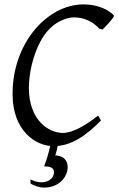

<svg xmlns="http://www.w3.org/2000/svg" viewBox="-20 -650 537 871"><path d="M358 -630C197 -630 37 -458 37 -224C37 -55 143 13 223 13C304 13 370 -35 438 -103C436 -105 430 -122 424 -125C370 -83 312 -47 265 -47C203 -47 111 -102 111 -252C111 -308 126 -400 172 -477C218 -553 285 -571 313 -571H315C332 -571 385 -570 430 -520L445 -516C447 -518 497 -567 497 -579C497 -581 453 -630 358 -630ZM231 55C237 36 240 23 244 -1L211 -2C208 9 203 44 180 105H186C220 105 225 121 225 131C225 149 211 177 167 177C162 177 145 177 118 164L119 183C135 192 156 201 181 201C247 201 287 153 287 108C287 76 266 56 231 55Z"/></svg>

Font: Temporarium
Style: Italic
Weight: 400
Italic angle: -7°
Version: Version 1.1